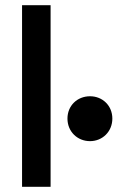

<svg xmlns="http://www.w3.org/2000/svg" viewBox="-20 -720 453 740"><path d="M175 -700H65V0H175ZM240 -263C240 -213 278 -176 327 -176C375 -176 413 -213 413 -263C413 -313 375 -349 327 -349C278 -349 240 -313 240 -263Z"/></svg>

Font: Space Text SemiBold
Style: Regular
Weight: 600
Designer: Florian Karsten (Space Text), Colophon Foundry (Space Mono)
Foundry: Florian Karsten
Version: Version 1.003;PS 001.003;hotconv 1.0.88;makeotf.lib2.5.64775